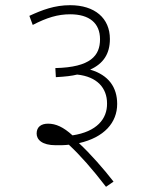

<svg xmlns="http://www.w3.org/2000/svg" viewBox="-20 -652 591 739"><path d="M93 -591 106 -556C160 -584 202 -597 250 -597C324 -597 365 -563 365 -501C365 -438 329 -393 193 -390L195 -355C232 -357 257 -360 277 -365C354 -357 392 -313 392 -254C393 -194 352 -145 259 -131C224 -163 195 -176 165 -176C139 -176 121 -164 121 -138C121 -115 141 -93 195 -93C213 -93 229 -93 245 -95C289 -54 335 -2 388 67L417 47C379 -2 329 -59 284 -101C381 -123 431 -180 431 -252C431 -315 399 -363 327 -384C378 -407 403 -445 403 -502C403 -582 345 -632 250 -632C190 -632 143 -614 93 -591Z"/></svg>

Font: Noto Sans ExtraLight
Style: Italic
Weight: 200
Italic angle: -12°
Designer: Monotype Design Team
Foundry: Monotype Imaging Inc.
Version: Version 2.013